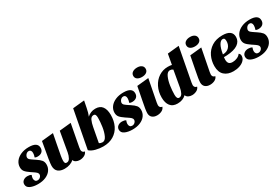

<svg xmlns="http://www.w3.org/2000/svg" viewBox="47 -1800 4160 2869"><g transform="rotate(-30 2127.0 -365.0)"><path d="M177 -176Q161 -186 153 -192Q95 -231 72.5 -260Q50 -289 50 -332Q50 -387 83 -432Q116 -477 176 -503.5Q236 -530 315 -530Q465 -530 465 -432Q465 -389 437.5 -364.5Q410 -340 360 -340Q332 -340 315 -351Q329 -390 329 -422Q329 -450 317 -464.5Q305 -479 284 -479Q264 -479 248.5 -467.5Q233 -456 224 -439Q215 -422 215 -408Q215 -386 234 -369Q253 -352 296 -324L316 -311Q371 -275 394 -246Q417 -217 417 -171Q417 -117 386 -73.5Q355 -30 297 -5Q239 20 161 20Q86 20 32.5 -4Q-21 -28 -21 -80Q-21 -118 8 -141Q37 -164 81 -164Q120 -164 146 -148Q133 -115 133 -92Q133 -65 146 -49Q159 -33 184 -33Q212 -33 232 -52.5Q252 -72 252 -95Q252 -117 234.5 -133.5Q217 -150 177 -176Z M963 -107Q963 -86 975 -71Q987 -56 1010 -54Q999 -18 962 1Q925 20 883 20Q848 20 820 5.5Q792 -9 783 -37Q756 -10 713.5 5Q671 20 622 20Q552 20 511.5 -13Q471 -46 471 -115Q471 -147 484 -228Q497 -309 533 -510L734 -530L701 -360Q675 -228 666.5 -176Q658 -124 658 -96Q658 -72 665 -58Q672 -44 693 -44Q729 -44 750 -81.5Q771 -119 780 -169L840 -510L1040 -530L968 -149Q963 -122 963 -107Z M1321 -474Q1348 -500 1384 -515Q1420 -530 1463 -530Q1543 -530 1581 -478Q1619 -426 1619 -333Q1619 -230 1580 -150Q1541 -70 1466 -25Q1391 20 1287 20Q1226 20 1160.5 3.5Q1095 -13 1057 -48L1181 -700L1381 -720L1358 -603Q1343 -523 1321 -474ZM1309 -40Q1353 -40 1380.5 -99.5Q1408 -159 1420 -241Q1432 -323 1432 -393Q1432 -425 1423.5 -442.5Q1415 -460 1392 -460Q1352 -460 1331.5 -415.5Q1311 -371 1300 -309L1253 -58Q1263 -49 1279 -44.5Q1295 -40 1309 -40Z M1809 -176Q1793 -186 1785 -192Q1727 -231 1704.5 -260Q1682 -289 1682 -332Q1682 -387 1715 -432Q1748 -477 1808 -503.5Q1868 -530 1947 -530Q2097 -530 2097 -432Q2097 -389 2069.5 -364.5Q2042 -340 1992 -340Q1964 -340 1947 -351Q1961 -390 1961 -422Q1961 -450 1949 -464.5Q1937 -479 1916 -479Q1896 -479 1880.5 -467.5Q1865 -456 1856 -439Q1847 -422 1847 -408Q1847 -386 1866 -369Q1885 -352 1928 -324L1948 -311Q2003 -275 2026 -246Q2049 -217 2049 -171Q2049 -117 2018 -73.5Q1987 -30 1929 -5Q1871 20 1793 20Q1718 20 1664.5 -4Q1611 -28 1611 -80Q1611 -118 1640 -141Q1669 -164 1713 -164Q1752 -164 1778 -148Q1765 -115 1765 -92Q1765 -65 1778 -49Q1791 -33 1816 -33Q1844 -33 1864 -52.5Q1884 -72 1884 -95Q1884 -117 1866.5 -133.5Q1849 -150 1809 -176Z M2415 -670Q2415 -632 2385 -611Q2355 -590 2307 -590Q2259 -590 2229.5 -610.5Q2200 -631 2200 -668Q2200 -707 2231.5 -728.5Q2263 -750 2311 -750Q2358 -750 2386.5 -729Q2415 -708 2415 -670ZM2300 -107Q2300 -86 2312 -71Q2324 -56 2347 -54Q2336 -18 2299 1Q2262 20 2217 20Q2166 20 2134.5 -6.5Q2103 -33 2103 -83Q2103 -132 2136 -294L2140 -314L2178 -510L2379 -530L2305 -149Q2300 -122 2300 -107Z M2900 -107Q2900 -86 2912 -71Q2924 -56 2947 -54Q2936 -18 2899 1Q2862 20 2820 20Q2785 20 2757.5 5.5Q2730 -9 2720 -37Q2663 20 2570 20Q2488 20 2447 -32Q2406 -84 2406 -177Q2406 -276 2446.5 -357Q2487 -438 2557.5 -484Q2628 -530 2713 -530Q2756 -530 2783 -523L2815 -700L3013 -720L2905 -149Q2900 -122 2900 -107ZM2716 -470Q2672 -470 2644.5 -410.5Q2617 -351 2605 -269Q2593 -187 2593 -117Q2593 -44 2633 -44Q2669 -44 2688.5 -81Q2708 -118 2717 -169L2767 -452Q2742 -470 2716 -470Z M3329 -670Q3329 -632 3299 -611Q3269 -590 3221 -590Q3173 -590 3143.5 -610.5Q3114 -631 3114 -668Q3114 -707 3145.5 -728.5Q3177 -750 3225 -750Q3272 -750 3300.5 -729Q3329 -708 3329 -670ZM3214 -107Q3214 -86 3226 -71Q3238 -56 3261 -54Q3250 -18 3213 1Q3176 20 3131 20Q3080 20 3048.5 -6.5Q3017 -33 3017 -83Q3017 -132 3050 -294L3054 -314L3092 -510L3293 -530L3219 -149Q3214 -122 3214 -107Z M3822 -408Q3822 -332 3757.5 -287.5Q3693 -243 3565 -236Q3549 -235 3514 -235Q3511 -214 3511 -193Q3511 -149 3530 -127.5Q3549 -106 3593 -106Q3633 -106 3671.5 -123Q3710 -140 3729 -169Q3754 -154 3754 -121Q3754 -79 3723.5 -46.5Q3693 -14 3643 3Q3593 20 3536 20Q3438 20 3380.5 -32Q3323 -84 3323 -189Q3323 -279 3360 -357Q3397 -435 3471.5 -482.5Q3546 -530 3654 -530Q3822 -530 3822 -408ZM3521 -278Q3589 -278 3628.5 -319Q3668 -360 3668 -425Q3668 -451 3660 -465Q3652 -479 3632 -479Q3596 -479 3567 -429.5Q3538 -380 3521 -278Z M3987 -176Q3971 -186 3963 -192Q3905 -231 3882.5 -260Q3860 -289 3860 -332Q3860 -387 3893 -432Q3926 -477 3986 -503.5Q4046 -530 4125 -530Q4275 -530 4275 -432Q4275 -389 4247.5 -364.5Q4220 -340 4170 -340Q4142 -340 4125 -351Q4139 -390 4139 -422Q4139 -450 4127 -464.5Q4115 -479 4094 -479Q4074 -479 4058.5 -467.5Q4043 -456 4034 -439Q4025 -422 4025 -408Q4025 -386 4044 -369Q4063 -352 4106 -324L4126 -311Q4181 -275 4204 -246Q4227 -217 4227 -171Q4227 -117 4196 -73.5Q4165 -30 4107 -5Q4049 20 3971 20Q3896 20 3842.5 -4Q3789 -28 3789 -80Q3789 -118 3818 -141Q3847 -164 3891 -164Q3930 -164 3956 -148Q3943 -115 3943 -92Q3943 -65 3956 -49Q3969 -33 3994 -33Q4022 -33 4042 -52.5Q4062 -72 4062 -95Q4062 -117 4044.5 -133.5Q4027 -150 3987 -176Z"/></g></svg>

Font: Sansita ExtraBold Italic
Style: Regular
Weight: 800
Italic angle: -11°
Designer: Pablo Cosgaya
Foundry: Omnibus-Type
Version: Version 1.006